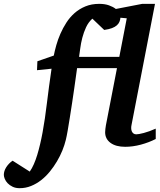

<svg xmlns="http://www.w3.org/2000/svg" viewBox="-150 -757 838 1006"><path d="M481 -664.1Q480 -652.8 475.8 -642.8Q471.7 -632.8 462.2 -624.3Q452.6 -615.7 436.5 -609.6Q420.4 -603.5 396 -600.1L334 -659.2Q313.5 -641.1 301 -614.3Q288.6 -587.4 281.2 -558.8Q273.9 -530.3 270.5 -503.7Q267.1 -477.1 264.2 -459H475.1L514.2 -661.1ZM666 -28.8Q629.9 -10.3 587.6 1Q545.4 12.2 505.9 12.2Q457 12.2 429 -8.5Q400.9 -29.3 400.9 -64Q400.9 -72.3 402.1 -81.3Q403.3 -90.3 404.8 -100.1L462.9 -399.9H253.9Q252 -385.7 248 -357.7Q244.1 -329.6 239 -293.7Q233.9 -257.8 227.8 -217.8Q221.7 -177.7 215.8 -140.6Q210 -103.5 204.6 -72.5Q199.2 -41.5 194.8 -23.9Q188.5 2.4 176.8 31.5Q165 60.5 148.4 88.6Q131.8 116.7 111.1 142.1Q90.3 167.5 65.7 186.8Q41 206.1 12.7 217.5Q-15.6 229 -46.9 229Q-68.4 229 -84 221.4Q-99.6 213.9 -109.9 203.1Q-120.1 192.4 -125 180.2Q-129.9 168 -129.9 159.2Q-129.9 139.2 -117.2 119.1Q-104.5 99.1 -84 85L5.9 142.1Q17.6 125.5 27.3 103.3Q37.1 81.1 45.2 54.4Q53.2 27.8 60.3 -2.2Q67.4 -32.2 73.2 -64Q85.9 -133.3 95.9 -217.3Q106 -301.3 120.1 -397L43.9 -389.2L45.9 -436L131.8 -465.8Q136.7 -490.7 145 -520.3Q153.3 -549.8 166.5 -580.1Q179.7 -610.4 197.8 -638.4Q215.8 -666.5 240.7 -688.5Q265.6 -710.4 297.6 -723.6Q329.6 -736.8 370.1 -736.8Q399.4 -736.8 421.1 -729Q442.9 -721.2 457 -710L595.2 -736.8H662.1L539.1 -102.1Q537.1 -93.3 537.4 -84.7Q537.6 -76.2 540.5 -69.1Q543.5 -62 549.3 -57.6Q555.2 -53.2 564 -53.2Q576.2 -53.2 603.5 -60.3Q630.9 -67.4 666 -83Z"/></svg>

Font: Charis SIL Phon
Style: Bold Italic
Weight: 700
Italic angle: -11°
Foundry: SIL International
Version: Version 5.000